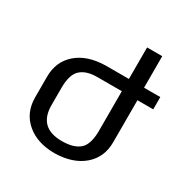

<svg xmlns="http://www.w3.org/2000/svg" viewBox="-165 -861 987 1013"><g transform="rotate(30 328.0 -354.0)"><path d="M301.8 -64.9Q371.1 -64.9 407.2 -94.2Q442.9 -123 444.8 -202.1V-451.2H294.9Q229.5 -451.2 195.3 -420.4Q160.6 -389.6 160.2 -309.1V-202.1Q160.2 -64.9 301.8 -64.9ZM540 -194.8Q540 -103.5 475.6 -47.9Q411.6 7.3 301.8 9.8Q194.8 9.8 130.4 -45.4Q64.9 -101.1 64.9 -194.8V-320.8Q64.9 -412.6 128.9 -468.3Q192.4 -523.4 301.8 -525.9H444.8V-717.8H537.1V-525.9H636.2V-451.2H540Z"/></g></svg>

Font: Miedinger*
Style: Book
Weight: 400
Version: Version 001.000